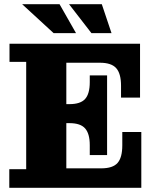

<svg xmlns="http://www.w3.org/2000/svg" viewBox="-20 -889 746 909"><path d="M24 0V-88H104V-596H25V-682H294V0ZM294 0V-92H649V0ZM405 -202Q405 -256 383 -281Q361 -306 309 -306H487V-155H405ZM294 -306V-396H487V-306ZM459 -92Q514 -92 536.5 -117.5Q559 -143 559 -201V-264H649V-92ZM309 -396Q361 -396 383 -420.5Q405 -445 405 -500V-532H487V-396ZM294 -592V-682H643V-592ZM553 -483Q553 -541 530 -566.5Q507 -592 453 -592H643V-427H553ZM234 -732 85 -869H262L340 -732ZM413 -732 307 -869H462L508 -732Z"/></svg>

Font: Montagu Slab 144pt
Style: Bold
Weight: 700
Designer: Florian Karsten
Foundry: Florian Karsten
Version: Version 1.000